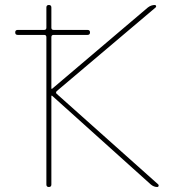

<svg xmlns="http://www.w3.org/2000/svg" viewBox="-20 -750 697 770"><path d="M51 -610Q41 -610 41 -620Q41 -630 51 -630H157Q166 -630 166 -639V-720Q166 -730 176 -730Q186 -730 186 -720V-639Q186 -630 195 -630H331Q341 -630 341 -620Q341 -610 331 -610H195Q186 -610 186 -601V-395Q186 -394 187 -394H189L573 -720Q586 -730 601 -730Q605 -730 606 -726Q607 -722 604 -720L208 -385Q202 -379 207 -374L615 -10Q617 -8 616 -4Q615 0 611 0Q597 0 585 -10L189 -366H187H186V-10Q186 0 176 0Q166 0 166 -10V-601Q166 -610 157 -610Z"/></svg>

Font: Rounded Mplus 1c Thin
Style: Regular
Weight: 250
Version: Version 1.059.20150529